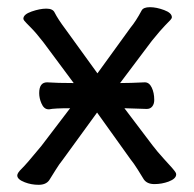

<svg xmlns="http://www.w3.org/2000/svg" viewBox="-20 -503 540 534"><path d="M382 -274H383Q395 -274 402 -259.5Q409 -245 409 -225Q409 -214 403.5 -207Q398 -200 388 -200L326 -202L404 -99Q416 -83 436 -61Q464 -31 468 -24Q470 -21 470 -18Q470 -6 449 2Q430 9 409.5 9Q389 9 380 -4Q374 -14 363 -31.5Q352 -49 343 -60L250 -190L154 -58Q145 -47 134.5 -30Q124 -13 117 -2Q108 11 87.5 11Q67 11 49 4Q28 -4 28 -15Q28 -22 40.5 -34Q53 -46 95 -97L175 -202Q131 -202 117 -199H116H115Q102 -199 95 -216Q89 -230 89 -244Q89 -274 111 -274Q139 -272 185 -272L101 -385Q80 -412 67 -425Q50 -442 47.5 -445.5Q45 -449 45 -451Q45 -463 68 -471Q91 -479 109 -479Q127 -479 132 -468Q141 -450 162 -422L251 -299L343 -426Q358 -444 374 -474Q379 -483 397 -483Q415 -483 436.5 -475Q458 -467 458 -455Q458 -452 454 -447.5Q450 -443 439 -432Q428 -421 402 -389L314 -272Q342 -272 382 -274Z"/></svg>

Font: Moon Stars Kai
Style: Bold
Weight: 700
Designer: GuiWonder
Version: Version 1.101